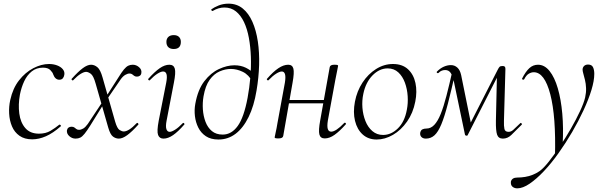

<svg xmlns="http://www.w3.org/2000/svg" viewBox="-20 -749 3308 1050"><path d="M156 13Q114 13 86.5 -6.5Q59 -26 45.5 -58Q32 -90 30 -128Q28 -166 36 -202Q50 -266 84 -309.5Q118 -353 162 -376Q206 -399 248 -399Q272 -399 292 -391.5Q312 -384 323 -371Q334 -358 332 -342Q331 -331 324.5 -322Q318 -313 304 -313Q293 -313 284.5 -320.5Q276 -328 271 -342Q268 -353 255 -366Q242 -379 215 -379Q179 -379 153.5 -358.5Q128 -338 112.5 -305Q97 -272 89 -232Q79 -177 85.5 -128Q92 -79 118.5 -48.5Q145 -18 193 -18Q230 -18 256 -33.5Q282 -49 304 -67Q307 -69 311 -65Q315 -61 312 -58Q270 -21 231.5 -4Q193 13 156 13Z M630 9Q613 9 598 -2Q583 -13 572 -51L503 -292Q491 -335 476.5 -345.5Q462 -356 451 -356Q439 -356 421 -345Q403 -334 381 -311Q378 -307 373.5 -311.5Q369 -316 373 -319Q407 -357 432.5 -376Q458 -395 478 -395Q496 -395 512.5 -381.5Q529 -368 541 -325L610 -83Q621 -46 634 -38Q647 -30 657 -30Q670 -30 687.5 -41Q705 -52 727 -75Q731 -79 735 -74.5Q739 -70 736 -67Q702 -29 676 -10Q650 9 630 9ZM393 9Q374 9 359 -4.5Q344 -18 346 -36Q348 -46 354.5 -51Q361 -56 371 -56Q381 -56 386.5 -52Q392 -48 397.5 -43.5Q403 -39 412 -39Q423 -39 435 -46Q447 -53 460 -71L541 -193L549 -184L474 -63Q455 -33 442.5 -17.5Q430 -2 419 3.5Q408 9 393 9ZM553 -188 546 -198 626 -323Q645 -354 657.5 -369Q670 -384 681 -389.5Q692 -395 706 -395Q725 -395 740.5 -381.5Q756 -368 753 -350Q752 -340 745 -335Q738 -330 729 -330Q719 -330 713.5 -334.5Q708 -339 702.5 -343Q697 -347 688 -347Q678 -347 665 -339.5Q652 -332 640 -315Z M874 9Q852 9 844.5 -11Q837 -31 848 -89L889 -297Q901 -358 872 -358Q860 -358 841 -346Q822 -334 800 -311Q797 -307 792.5 -311.5Q788 -316 792 -319Q826 -357 853.5 -376Q881 -395 906 -395Q930 -395 936 -373.5Q942 -352 931 -297L891 -89Q885 -58 890 -43Q895 -28 908 -28Q919 -28 938 -40Q957 -52 979 -75Q983 -79 987 -74.5Q991 -70 987 -67Q954 -29 926.5 -10Q899 9 874 9ZM930 -481Q911 -481 900.5 -491Q890 -501 890 -520Q890 -537 900.5 -547Q911 -557 930 -557Q949 -557 959 -547Q969 -537 969 -520Q969 -481 930 -481Z M1175 14Q1133 14 1106 -4Q1079 -22 1064.5 -51Q1050 -80 1046 -114Q1042 -148 1048 -181Q1062 -259 1097.5 -305Q1133 -351 1177.5 -371.5Q1222 -392 1262 -392Q1297 -392 1324.5 -378.5Q1352 -365 1374 -342L1361 -301Q1341 -340 1308 -356Q1275 -372 1243 -372Q1212 -372 1181 -358.5Q1150 -345 1126.5 -312.5Q1103 -280 1093 -222Q1087 -187 1089.5 -150.5Q1092 -114 1104 -82.5Q1116 -51 1139 -32Q1162 -13 1198 -13Q1246 -13 1280 -60Q1314 -107 1334 -214Q1344 -268 1349 -325.5Q1354 -383 1352 -438Q1350 -493 1341 -542Q1332 -591 1314.5 -628Q1297 -665 1270.5 -686.5Q1244 -708 1207 -708Q1175 -708 1143 -689Q1139 -688 1136.5 -692.5Q1134 -697 1136 -698Q1151 -709 1175.5 -719Q1200 -729 1230 -729Q1275 -729 1307.5 -702.5Q1340 -676 1360.5 -629.5Q1381 -583 1390 -522.5Q1399 -462 1397 -393.5Q1395 -325 1383 -254Q1369 -169 1339.5 -109Q1310 -49 1268.5 -17.5Q1227 14 1175 14Z M1503 8Q1490 8 1486 6.5Q1482 5 1482 2Q1482 -1 1487.5 -24.5Q1493 -48 1497 -74L1538 -297Q1548 -358 1521 -358Q1509 -358 1490 -346Q1471 -334 1449 -311Q1446 -307 1441.5 -311.5Q1437 -316 1441 -319Q1474 -357 1502.5 -376Q1531 -395 1556 -395Q1579 -395 1584.5 -373.5Q1590 -352 1580 -297L1529 -6Q1527 8 1503 8ZM1538 -184 1542 -202H1772L1769 -184ZM1756 8Q1732 8 1726.5 -14Q1721 -36 1731 -90L1783 -381Q1785 -395 1808 -395Q1822 -395 1825.5 -393.5Q1829 -392 1829 -389Q1829 -386 1824 -363Q1819 -340 1814 -313L1773 -90Q1763 -29 1791 -29Q1817 -29 1862 -76Q1866 -80 1870 -76Q1874 -72 1870 -68Q1837 -31 1809.5 -11.5Q1782 8 1756 8Z M2040 14Q1994 14 1963.5 -13.5Q1933 -41 1921.5 -88Q1910 -135 1921 -193Q1932 -251 1962.5 -297.5Q1993 -344 2036.5 -371.5Q2080 -399 2129 -399Q2180 -399 2211 -370.5Q2242 -342 2252 -295Q2262 -248 2251 -193Q2239 -131 2206 -84Q2173 -37 2129 -11.5Q2085 14 2040 14ZM2075 -11Q2119 -11 2156 -47Q2193 -83 2205 -149Q2212 -184 2209.5 -223Q2207 -262 2194.5 -296.5Q2182 -331 2158.5 -353Q2135 -375 2100 -375Q2055 -375 2017.5 -337Q1980 -299 1967 -236Q1959 -199 1962 -160Q1965 -121 1978.5 -87Q1992 -53 2016.5 -32Q2041 -11 2075 -11Z M2730 9Q2706 9 2698.5 -12.5Q2691 -34 2692 -89L2698 -353L2725 -378L2537 -9Q2536 -6 2530 -7Q2524 -8 2523 -12L2462 -304Q2455 -335 2444.5 -350.5Q2434 -366 2415 -366Q2406 -366 2397 -363Q2388 -360 2379 -351Q2375 -347 2370.5 -350.5Q2366 -354 2370 -358Q2388 -376 2407.5 -384.5Q2427 -393 2446 -393Q2466 -393 2481 -379.5Q2496 -366 2502 -338L2558 -62L2534 -39L2701 -366Q2708 -380 2712.5 -384Q2717 -388 2729 -388Q2737 -388 2740.5 -384.5Q2744 -381 2744 -372L2736 -89Q2735 -60 2738.5 -44Q2742 -28 2761 -28Q2775 -28 2786.5 -38.5Q2798 -49 2825 -75Q2828 -79 2832 -74.5Q2836 -70 2833 -67Q2797 -31 2776.5 -11Q2756 9 2730 9ZM2309 9Q2293 9 2284.5 0Q2276 -9 2278 -23Q2281 -37 2290 -41.5Q2299 -46 2312 -46Q2336 -46 2355 -66Q2374 -86 2390 -125.5Q2406 -165 2421.5 -225Q2437 -285 2455 -365L2472 -361Q2448 -254 2429.5 -182.5Q2411 -111 2393.5 -69Q2376 -27 2356 -9Q2336 9 2309 9Z M2809 281Q2793 281 2782.5 272Q2772 263 2774 244Q2780 222 2809 222Q2830 222 2851.5 218.5Q2873 215 2893 207Q2913 199 2929 188Q2951 173 2980 136.5Q3009 100 3041 52.5Q3073 5 3102 -45.5Q3131 -96 3152 -141Q3173 -186 3180 -216Q3186 -243 3185 -267.5Q3184 -292 3179 -312Q3174 -332 3170 -346.5Q3166 -361 3166 -368Q3166 -380 3174 -388Q3182 -396 3196 -396Q3216 -396 3223 -381.5Q3230 -367 3230 -345Q3230 -308 3214.5 -257Q3199 -206 3171.5 -146.5Q3144 -87 3109 -27Q3074 33 3034.5 88.5Q2995 144 2954.5 187Q2914 230 2876.5 255.5Q2839 281 2809 281ZM3015 108Q3021 -112 2989.5 -233Q2958 -354 2899 -354Q2886 -354 2872 -346Q2858 -338 2847 -316Q2845 -312 2839.5 -313.5Q2834 -315 2835 -319Q2854 -357 2874.5 -376Q2895 -395 2922 -395Q2958 -395 2985.5 -360.5Q3013 -326 3030.5 -266Q3048 -206 3055 -127.5Q3062 -49 3057 40Z"/></svg>

Font: Cormorant Garamond Light
Style: Italic
Weight: 300
Italic angle: -10°
Designer: Christian Thalmann (Catharsis Fonts)
Foundry: Catharsis Fonts
Version: Version 4.001